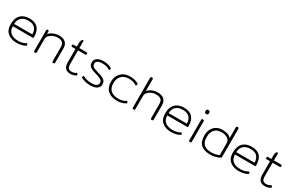

<svg xmlns="http://www.w3.org/2000/svg" viewBox="185 -2101 5391 3537"><g transform="rotate(30 2880.5 -332.5)"><path d="M55 -230Q55 -360 121 -427.5Q187 -495 307 -495Q547 -495 547 -236Q547 -227 542 -221.5Q537 -216 527 -216H108Q108 -125 165.5 -78Q223 -31 325 -31Q372 -31 413.5 -42Q455 -53 484 -73Q488 -76 491 -76Q495 -76 498 -70L511 -48Q513 -45 513 -41Q513 -37 506 -32Q469 -8 418.5 3.5Q368 15 317 15Q203 15 129 -45Q55 -105 55 -230ZM495 -265Q495 -353 448 -401Q401 -449 307 -449Q212 -449 160 -399Q108 -349 108 -265Z M677 -23V-457Q677 -469 681 -474.5Q685 -480 696 -480H706Q717 -480 721 -474.5Q725 -469 725 -457V-406Q762 -447 817.5 -471Q873 -495 941 -495Q1023 -495 1071.5 -453.5Q1120 -412 1120 -327V-23Q1120 0 1097 0H1089Q1066 0 1066 -23V-324Q1066 -392 1031.5 -420.5Q997 -449 928 -449Q882 -449 836.5 -430.5Q791 -412 761 -378.5Q731 -345 731 -304V-23Q731 0 708 0H700Q677 0 677 -23Z M1317 -141V-431H1248Q1236 -431 1230.5 -435.5Q1225 -440 1225 -451V-458Q1225 -480 1248 -480H1317V-565Q1317 -582 1321 -595Q1325 -608 1336 -630Q1339 -636 1341.5 -638Q1344 -640 1349 -640H1356Q1371 -640 1371 -622V-480H1523Q1546 -480 1546 -458V-451Q1546 -440 1540.5 -435.5Q1535 -431 1523 -431H1371V-144Q1371 -86 1392 -58.5Q1413 -31 1463 -31Q1492 -31 1513 -38Q1534 -45 1557 -60Q1562 -63 1564 -63Q1568 -63 1571 -57L1585 -35Q1587 -31 1587 -29Q1587 -24 1580 -19Q1530 15 1461 15Q1386 15 1351.5 -26.5Q1317 -68 1317 -141Z M1686 -33Q1680 -37 1679 -40Q1678 -43 1681 -49L1694 -71Q1697 -77 1701 -77Q1703 -77 1708 -74Q1739 -54 1788 -42.5Q1837 -31 1882 -31Q1951 -31 1986.5 -52.5Q2022 -74 2022 -112Q2022 -141 2009.5 -158Q1997 -175 1965.5 -189Q1934 -203 1867 -223Q1808 -241 1774.5 -256Q1741 -271 1720.5 -298Q1700 -325 1700 -368Q1700 -431 1750 -463Q1800 -495 1881 -495Q1933 -495 1980.5 -482.5Q2028 -470 2058 -448Q2064 -444 2065 -441Q2066 -438 2063 -432L2050 -410Q2047 -404 2043 -404Q2040 -404 2036 -407Q1975 -449 1881 -449Q1752 -449 1752 -368Q1752 -338 1765.5 -321Q1779 -304 1804.5 -293.5Q1830 -283 1887 -265Q1896 -263 1914 -257Q1977 -238 2010.5 -219.5Q2044 -201 2059 -176Q2074 -151 2074 -111Q2074 -53 2025.5 -19Q1977 15 1882 15Q1830 15 1775.5 3Q1721 -9 1686 -33Z M2184 -237Q2184 -312 2216.5 -371Q2249 -430 2307.5 -462.5Q2366 -495 2442 -495Q2502 -495 2546.5 -484Q2591 -473 2628 -447Q2634 -443 2635 -440Q2636 -437 2633 -431L2620 -409Q2617 -403 2613 -403Q2611 -403 2606 -406Q2576 -427 2538.5 -438Q2501 -449 2446 -449Q2349 -449 2292.5 -392Q2236 -335 2236 -237Q2236 -133 2293.5 -82Q2351 -31 2457 -31Q2551 -31 2613 -75Q2617 -78 2620 -78Q2624 -78 2627 -72L2640 -50Q2642 -44 2642 -43Q2642 -38 2635 -34Q2560 15 2454 15Q2327 15 2255.5 -50Q2184 -115 2184 -237Z M2773 -23V-657Q2773 -669 2777 -674.5Q2781 -680 2792 -680H2808Q2819 -680 2823 -674.5Q2827 -669 2827 -657V-409Q2906 -495 3037 -495Q3119 -495 3167.5 -453.5Q3216 -412 3216 -327V-23Q3216 0 3193 0H3185Q3162 0 3162 -23V-324Q3162 -392 3127.5 -420.5Q3093 -449 3024 -449Q2978 -449 2932.5 -430.5Q2887 -412 2857 -378.5Q2827 -345 2827 -304V-23Q2827 0 2804 0H2796Q2773 0 2773 -23Z M3341 -230Q3341 -360 3407 -427.5Q3473 -495 3593 -495Q3833 -495 3833 -236Q3833 -227 3828 -221.5Q3823 -216 3813 -216H3394Q3394 -125 3451.5 -78Q3509 -31 3611 -31Q3658 -31 3699.5 -42Q3741 -53 3770 -73Q3774 -76 3777 -76Q3781 -76 3784 -70L3797 -48Q3799 -45 3799 -41Q3799 -37 3792 -32Q3755 -8 3704.5 3.5Q3654 15 3603 15Q3489 15 3415 -45Q3341 -105 3341 -230ZM3781 -265Q3781 -353 3734 -401Q3687 -449 3593 -449Q3498 -449 3446 -399Q3394 -349 3394 -265Z M3963 -629V-647Q3963 -661 3972 -670.5Q3981 -680 3994 -680H4008Q4021 -680 4030 -670.5Q4039 -661 4039 -647V-629Q4039 -615 4030.5 -605.5Q4022 -596 4008 -596H3994Q3981 -596 3972 -605.5Q3963 -615 3963 -629ZM3974 -23V-457Q3974 -480 3997 -480H4005Q4028 -480 4028 -457V-23Q4028 0 4005 0H3997Q3974 0 3974 -23Z M4169 -240Q4169 -315 4199 -373Q4229 -431 4282.5 -463Q4336 -495 4406 -495Q4475 -495 4522 -479Q4569 -463 4597 -429V-657Q4597 -680 4620 -680H4628Q4651 -680 4651 -657V-45Q4618 -19 4559 -2Q4500 15 4439 15Q4302 15 4235.5 -48Q4169 -111 4169 -240ZM4597 -69V-316Q4597 -380 4546.5 -414Q4496 -448 4423 -448Q4322 -448 4271.5 -391.5Q4221 -335 4221 -234Q4221 -127 4275 -79Q4329 -31 4439 -31Q4484 -31 4528 -41.5Q4572 -52 4597 -69Z M4781 -230Q4781 -360 4847 -427.5Q4913 -495 5033 -495Q5273 -495 5273 -236Q5273 -227 5268 -221.5Q5263 -216 5253 -216H4834Q4834 -125 4891.5 -78Q4949 -31 5051 -31Q5098 -31 5139.5 -42Q5181 -53 5210 -73Q5214 -76 5217 -76Q5221 -76 5224 -70L5237 -48Q5239 -45 5239 -41Q5239 -37 5232 -32Q5195 -8 5144.5 3.5Q5094 15 5043 15Q4929 15 4855 -45Q4781 -105 4781 -230ZM5221 -265Q5221 -353 5174 -401Q5127 -449 5033 -449Q4938 -449 4886 -399Q4834 -349 4834 -265Z M5455 -141V-431H5386Q5374 -431 5368.5 -435.5Q5363 -440 5363 -451V-458Q5363 -480 5386 -480H5455V-565Q5455 -582 5459 -595Q5463 -608 5474 -630Q5477 -636 5479.5 -638Q5482 -640 5487 -640H5494Q5509 -640 5509 -622V-480H5661Q5684 -480 5684 -458V-451Q5684 -440 5678.5 -435.5Q5673 -431 5661 -431H5509V-144Q5509 -86 5530 -58.5Q5551 -31 5601 -31Q5630 -31 5651 -38Q5672 -45 5695 -60Q5700 -63 5702 -63Q5706 -63 5709 -57L5723 -35Q5725 -31 5725 -29Q5725 -24 5718 -19Q5668 15 5599 15Q5524 15 5489.5 -26.5Q5455 -68 5455 -141Z"/></g></svg>

Font: Mitr ExtraLight
Style: Regular
Weight: 275
Designer: Thanarat Vachiruckul
Foundry: Cadson Demak Co.,Ltd.
Version: Version 1.001